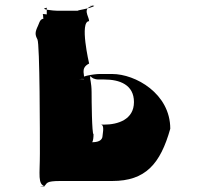

<svg xmlns="http://www.w3.org/2000/svg" viewBox="-20 -658 796 698"><path d="M125 -101C125 -21 116 11 144 20C144 20 106 18 142 18C152 8 146 0 200 0H388C509 0 563 -62 599 -190C599 -318 472 -389 388 -389H341C323 -389 258 -379 286 -370C286 -370 247 -371 283 -371C293 -381 268 -409 304 -427C304 -427 268 -581 304 -581C304 -599 275 -629 321 -638C321 -638 287 -637 323 -637C313 -627 247 -619 266 -619H187C178 -619 118 -624 150 -630V-494C188 -489 210 -496 206 -538C206 -580 174 -607 134 -607C138 -608 136 -594 138 -590C124 -590 166 -523 166 -560C168 -596 172 -590 151 -591C128 -591 127 -587 118 -564C107 -541 107 -532 116 -515C125 -500 125 -163 125 -101ZM313 -322C313 -358 306 -373 308 -378C308 -378 304 -380 310 -380C314 -375 323 -369 339 -369H359C415 -369 467 -350 467 -287C467 -223 408 -205 359 -205H346C356 -205 357 -192 353 -166C353 -145 333 -141 315 -141C319 -146 320 -160 320 -170C314 -170 313 -295 313 -322Z"/></svg>

Font: Hussar Przerywany
Style: Regular
Weight: 400
Foundry: Cannot Into Space Fonts
Version: Version 0.982